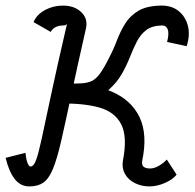

<svg xmlns="http://www.w3.org/2000/svg" viewBox="-71 -652 695 686"><path d="M34 14Q2 14 -18.5 -12.5Q-39 -39 -51 -88L20 -106Q23 -79 28 -68Q33 -57 38 -57Q49 -57 57.5 -79Q66 -101 78 -156.5Q90 -212 111 -311Q132 -410 168 -565Q170 -570 169.5 -568.5Q169 -567 166 -564Q163 -561 154 -561Q141 -561 129.5 -556Q118 -551 110 -538L49 -573Q60 -600 89.5 -616Q119 -632 154 -632Q195 -632 219.5 -608.5Q244 -585 236 -550Q204 -409 183 -310Q162 -211 147.5 -148Q133 -85 118.5 -49.5Q104 -14 84.5 0Q65 14 34 14ZM463 14Q434 14 410.5 2Q387 -10 375.5 -30.5Q364 -51 368 -77H437Q435 -61 443 -55.5Q451 -50 465 -50Q480 -50 496.5 -59.5Q513 -69 525 -82L560 -28Q547 -11 518.5 1.5Q490 14 463 14ZM368 -77Q385 -163 362 -208Q339 -253 281.5 -268.5Q224 -284 137 -282L152 -353Q257 -355 327.5 -325Q398 -295 427.5 -233.5Q457 -172 437 -77ZM137 -283 152 -353Q192 -353 216 -354Q240 -355 255.5 -362Q271 -369 285 -387.5Q299 -406 317 -442Q334 -474 346.5 -507Q359 -540 376.5 -568Q394 -596 423.5 -613.5Q453 -631 503 -632Q541 -633 566 -613.5Q591 -594 600 -561Q609 -528 596 -487L526 -502Q534 -533 528 -547.5Q522 -562 506 -561Q472 -560 451.5 -544.5Q431 -529 418 -503.5Q405 -478 393 -447.5Q381 -417 364 -387.5Q347 -358 320 -333.5Q293 -309 248.5 -295Q204 -281 137 -283Z"/></svg>

Font: Victor Mono
Style: Italic
Weight: 400
Italic angle: -12°
Monospace: yes
Designer: Rune Bjørnerås
Version: Version 1.561;gftools[0.9.30]